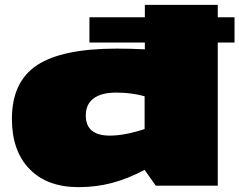

<svg xmlns="http://www.w3.org/2000/svg" viewBox="-20 -760 985 790"><path d="M621 4 575 -61Q505 -24 440 -7Q375 10 303 10Q174 10 101.5 -64.5Q29 -139 29 -271Q29 -423 132 -491.5Q235 -560 461 -560Q519 -560 576 -557V-585H348V-689H576V-740H876V-689H945V-585H876V4ZM575 -229V-364Q521 -379 458 -379Q397 -379 365 -355Q333 -331 333 -285Q333 -202 432 -202Q493 -202 575 -229Z"/></svg>

Font: Georama ExtraExtended Black
Style: Regular
Weight: 900
Width: 8
Designer: Jean-Baptiste Levee
Foundry: Production Type
Version: Version 1.000